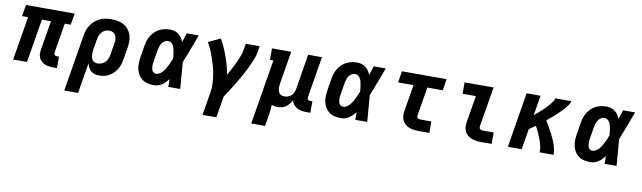

<svg xmlns="http://www.w3.org/2000/svg" viewBox="-42 -1076 6084 1820"><g transform="rotate(10 3000.0 -166.5)"><path d="M453 8Q432 8 411.5 5Q391 2 373 -5.5Q355 -13 340.5 -26Q326 -39 317.5 -56.5Q309 -74 307.5 -94.5Q306 -115 310 -136L357 -420H270L200 0H67L137 -420H79L97 -530H566L547 -420H490L443 -136Q442 -129 443 -122.5Q444 -116 448 -111Q452 -106 458 -104Q464 -102 471 -102H490V8Z M595 205 686 -344Q690 -371 699.5 -397Q709 -423 725.5 -446.5Q742 -470 764.5 -488.5Q787 -507 813 -518.5Q839 -530 866.5 -534Q894 -538 920 -538Q952 -538 983 -532Q1014 -526 1039.5 -511Q1065 -496 1084 -472.5Q1103 -449 1112 -420Q1121 -391 1121 -359.5Q1121 -328 1116 -296L1097 -186Q1093 -161 1086 -137Q1079 -113 1066 -90.5Q1053 -68 1034.5 -49Q1016 -30 993.5 -17Q971 -4 946.5 2Q922 8 897 8Q874 8 853 2Q832 -4 816.5 -17.5Q801 -31 791.5 -50Q782 -69 777 -90L728 205ZM860 -102Q879 -102 898.5 -109.5Q918 -117 933 -131.5Q948 -146 956 -165Q964 -184 967 -204L985 -314Q989 -334 988.5 -354Q988 -374 980 -391.5Q972 -409 955 -418.5Q938 -428 918 -428Q899 -428 880 -420.5Q861 -413 847.5 -398Q834 -383 826.5 -364Q819 -345 816 -326L800 -231Q798 -217 796.5 -202.5Q795 -188 796 -174.5Q797 -161 800.5 -147.5Q804 -134 812 -123.5Q820 -113 832.5 -107.5Q845 -102 860 -102Z M1423 8Q1393 8 1363.5 1.5Q1334 -5 1311 -21.5Q1288 -38 1273 -62.5Q1258 -87 1251.5 -115Q1245 -143 1246 -173.5Q1247 -204 1252 -234L1270 -344Q1274 -370 1282 -394.5Q1290 -419 1304 -442Q1318 -465 1338.5 -484.5Q1359 -504 1383 -516Q1407 -528 1432.5 -533Q1458 -538 1484 -538Q1507 -538 1528.5 -531.5Q1550 -525 1567 -511.5Q1584 -498 1596 -480Q1608 -462 1616 -442Q1623 -464 1630.5 -486Q1638 -508 1645 -530H1760Q1734 -461 1708.5 -392Q1683 -323 1655 -255Q1661 -191 1665 -127.5Q1669 -64 1675 0H1560Q1560 -18 1560 -36.5Q1560 -55 1560 -74Q1547 -57 1532 -42Q1517 -27 1499.5 -15.5Q1482 -4 1462.5 2Q1443 8 1423 8ZM1423 -102Q1441 -102 1458 -112.5Q1475 -123 1488 -138Q1501 -153 1510.5 -169.5Q1520 -186 1528.5 -203Q1537 -220 1544.5 -237.5Q1552 -255 1559 -273Q1558 -289 1556 -305Q1554 -321 1551.5 -336.5Q1549 -352 1545 -367.5Q1541 -383 1533.5 -396Q1526 -409 1513 -418.5Q1500 -428 1484 -428Q1466 -428 1450 -418Q1434 -408 1424 -392.5Q1414 -377 1408.5 -360Q1403 -343 1400 -326L1382 -216Q1380 -204 1378.5 -192.5Q1377 -181 1377.5 -169Q1378 -157 1380 -145.5Q1382 -134 1387 -124.5Q1392 -115 1401.5 -108.5Q1411 -102 1423 -102Z M1926 205 1963 -18Q1970 -60 1968 -101.5Q1966 -143 1960 -183.5Q1954 -224 1943.5 -262.5Q1933 -301 1920 -339Q1907 -377 1891.5 -413Q1876 -449 1856 -484L1971 -538Q1993 -501 2010.5 -461.5Q2028 -422 2043 -380.5Q2058 -339 2069.5 -296.5Q2081 -254 2089 -210Q2107 -242 2124.5 -274.5Q2142 -307 2157.5 -340.5Q2173 -374 2186 -408Q2199 -442 2204 -477L2213 -530H2346L2338 -477Q2331 -434 2314 -393Q2297 -352 2277.5 -311.5Q2258 -271 2236 -231.5Q2214 -192 2190.5 -153.5Q2167 -115 2142.5 -76.5Q2118 -38 2093 0L2059 205Z M2395 205 2498 -420H2465V-530H2650L2598 -216Q2596 -203 2595 -190Q2594 -177 2595.5 -164.5Q2597 -152 2601 -140Q2605 -128 2613.5 -119Q2622 -110 2634 -106Q2646 -102 2659 -102Q2676 -102 2693.5 -108Q2711 -114 2725 -126Q2739 -138 2746.5 -155Q2754 -172 2757 -189L2813 -530H2946L2881 -136Q2880 -129 2881 -122.5Q2882 -116 2886 -111Q2890 -106 2896.5 -104Q2903 -102 2909 -102H2929V8H2891Q2867 8 2843.5 4Q2820 0 2800 -11Q2780 -22 2766 -40Q2752 -58 2747 -81Q2738 -62 2724.5 -45Q2711 -28 2693.5 -15Q2676 -2 2655 3Q2634 8 2614 8Q2599 8 2584 5.5Q2569 3 2555 -2Q2555 24 2552 50.5Q2549 77 2545 102L2528 205Z M3223 8Q3193 8 3163.5 1.5Q3134 -5 3111 -21.5Q3088 -38 3073 -62.5Q3058 -87 3051.5 -115Q3045 -143 3046 -173.5Q3047 -204 3052 -234L3070 -344Q3074 -370 3082 -394.5Q3090 -419 3104 -442Q3118 -465 3138.5 -484.5Q3159 -504 3183 -516Q3207 -528 3232.5 -533Q3258 -538 3284 -538Q3307 -538 3328.5 -531.5Q3350 -525 3367 -511.5Q3384 -498 3396 -480Q3408 -462 3416 -442Q3423 -464 3430.5 -486Q3438 -508 3445 -530H3560Q3534 -461 3508.5 -392Q3483 -323 3455 -255Q3461 -191 3465 -127.5Q3469 -64 3475 0H3360Q3360 -18 3360 -36.5Q3360 -55 3360 -74Q3347 -57 3332 -42Q3317 -27 3299.5 -15.5Q3282 -4 3262.5 2Q3243 8 3223 8ZM3223 -102Q3241 -102 3258 -112.5Q3275 -123 3288 -138Q3301 -153 3310.5 -169.5Q3320 -186 3328.5 -203Q3337 -220 3344.5 -237.5Q3352 -255 3359 -273Q3358 -289 3356 -305Q3354 -321 3351.5 -336.5Q3349 -352 3345 -367.5Q3341 -383 3333.5 -396Q3326 -409 3313 -418.5Q3300 -428 3284 -428Q3266 -428 3250 -418Q3234 -408 3224 -392.5Q3214 -377 3208.5 -360Q3203 -343 3200 -326L3182 -216Q3180 -204 3178.5 -192.5Q3177 -181 3177.5 -169Q3178 -157 3180 -145.5Q3182 -134 3187 -124.5Q3192 -115 3201.5 -108.5Q3211 -102 3223 -102Z M3969 0Q3946 0 3922.5 -3Q3899 -6 3878 -14.5Q3857 -23 3840 -37.5Q3823 -52 3813 -72.5Q3803 -93 3801.5 -116.5Q3800 -140 3804 -164L3847 -420H3698L3716 -530H4146L4128 -420H3980L3934 -146Q3933 -138 3934.5 -130.5Q3936 -123 3941.5 -118.5Q3947 -114 3954.5 -112Q3962 -110 3969 -110H4073V0Z M4569 0Q4546 0 4522.5 -3Q4499 -6 4478 -14.5Q4457 -23 4440 -37.5Q4423 -52 4413 -72.5Q4403 -93 4401.5 -116.5Q4400 -140 4404 -164L4447 -420H4319V-530H4598L4534 -146Q4533 -138 4534.5 -130.5Q4536 -123 4541.5 -118.5Q4547 -114 4554.5 -112Q4562 -110 4569 -110H4673V0Z M4829 0 4916 -530H5050L5018 -337Q5030 -347 5043 -358Q5056 -369 5068 -380Q5080 -391 5092 -402Q5104 -413 5116 -425Q5128 -437 5139 -449Q5150 -461 5160.5 -474Q5171 -487 5180 -500.5Q5189 -514 5192 -530H5346Q5343 -512 5332.5 -496.5Q5322 -481 5310 -466Q5298 -451 5285 -437.5Q5272 -424 5258.5 -410.5Q5245 -397 5231 -384Q5217 -371 5202.5 -358.5Q5188 -346 5173.5 -334Q5159 -322 5144 -310Q5155 -292 5165.5 -274Q5176 -256 5186 -238Q5196 -220 5205.5 -201.5Q5215 -183 5224 -164Q5233 -145 5241 -125.5Q5249 -106 5255.5 -85.5Q5262 -65 5266 -43.5Q5270 -22 5267 0H5133Q5137 -22 5133 -44Q5129 -66 5123 -86.5Q5117 -107 5109 -127Q5101 -147 5092.5 -166.5Q5084 -186 5075 -205Q5066 -224 5056 -242Q5041 -231 5025.5 -220Q5010 -209 4995 -199L4962 0Z M5623 8Q5593 8 5563.5 1.5Q5534 -5 5511 -21.5Q5488 -38 5473 -62.5Q5458 -87 5451.5 -115Q5445 -143 5446 -173.5Q5447 -204 5452 -234L5470 -344Q5474 -370 5482 -394.5Q5490 -419 5504 -442Q5518 -465 5538.5 -484.5Q5559 -504 5583 -516Q5607 -528 5632.5 -533Q5658 -538 5684 -538Q5707 -538 5728.5 -531.5Q5750 -525 5767 -511.5Q5784 -498 5796 -480Q5808 -462 5816 -442Q5823 -464 5830.5 -486Q5838 -508 5845 -530H5960Q5934 -461 5908.5 -392Q5883 -323 5855 -255Q5861 -191 5865 -127.5Q5869 -64 5875 0H5760Q5760 -18 5760 -36.5Q5760 -55 5760 -74Q5747 -57 5732 -42Q5717 -27 5699.5 -15.5Q5682 -4 5662.5 2Q5643 8 5623 8ZM5623 -102Q5641 -102 5658 -112.5Q5675 -123 5688 -138Q5701 -153 5710.5 -169.5Q5720 -186 5728.5 -203Q5737 -220 5744.5 -237.5Q5752 -255 5759 -273Q5758 -289 5756 -305Q5754 -321 5751.5 -336.5Q5749 -352 5745 -367.5Q5741 -383 5733.5 -396Q5726 -409 5713 -418.5Q5700 -428 5684 -428Q5666 -428 5650 -418Q5634 -408 5624 -392.5Q5614 -377 5608.5 -360Q5603 -343 5600 -326L5582 -216Q5580 -204 5578.5 -192.5Q5577 -181 5577.5 -169Q5578 -157 5580 -145.5Q5582 -134 5587 -124.5Q5592 -115 5601.5 -108.5Q5611 -102 5623 -102Z"/></g></svg>

Font: Iosevka Curly Slab XBdEx
Style: Italic
Weight: 800
Width: 7
Italic angle: -9°
Monospace: yes
Designer: Belleve Invis
Foundry: Belleve Invis
Version: Version 11.1.0; ttfautohint (v1.8.3)